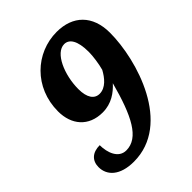

<svg xmlns="http://www.w3.org/2000/svg" viewBox="-208 -838 962 962"><g transform="rotate(-45 273.5 -357.0)"><path d="M175 10C442 10 547 -339 547 -532C547 -655 475 -724 361 -724C212 -724 84 -606 84 -437C84 -343 139 -275 239 -275C302 -275 346 -308 378 -343C329 -160 277 -57 188 -57C133 -57 112 -117 112 -170C60 -170 30 -142 30 -96C30 -37 77 10 175 10ZM294 -352C258 -352 235 -383 235 -444C235 -545 282 -654 344 -654C379 -654 404 -620 404 -539C404 -509 397 -460 388 -428C368 -391 337 -352 294 -352Z"/></g></svg>

Font: Noto Serif Tamil SemiCondensed ExtraBold
Style: Italic
Weight: 800
Width: 4
Italic angle: -12°
Designer: Indian Type Foundry, Tom Grace, and the Monotype Design Team
Foundry: Monotype Imaging Inc.
Version: Version 2.003